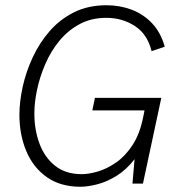

<svg xmlns="http://www.w3.org/2000/svg" viewBox="-20 -700 672 732"><path d="M287 12Q210 12 158 -25Q106 -62 80 -124.5Q54 -187 54 -262Q54 -312 66.5 -369Q79 -426 104.5 -481Q130 -536 169 -581Q208 -626 262 -653Q316 -680 386 -680Q437 -680 482 -663Q527 -646 560 -611Q593 -576 608 -522L558 -505Q542 -570 494 -601Q446 -632 385 -632Q328 -632 283.5 -608Q239 -584 206.5 -544.5Q174 -505 153 -456.5Q132 -408 121.5 -359Q111 -310 111 -267Q111 -205 130.5 -152.5Q150 -100 190 -68Q230 -36 292 -36Q318 -36 352.5 -46Q387 -56 422 -80Q457 -104 485 -146.5Q513 -189 526 -254L531 -279H332L342 -327H595L525 0H485L493 -93Q462 -53 425 -30Q388 -7 351.5 2.5Q315 12 287 12Z"/></svg>

Font: Atkinson Hyperlegible Mono ExtraLight
Style: Italic
Weight: 200
Italic angle: -12°
Monospace: yes
Designer: Elliott Scott, Megan Eiswerth, Linus Boman, Theodore Petrosky, Letters from Sweden
Foundry: Applied Design Works, Letters from Sweden
Version: Version 2.001